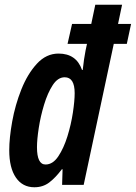

<svg xmlns="http://www.w3.org/2000/svg" viewBox="-20 -780 573 810"><path d="M136 -159Q136 -191 143.5 -240Q151 -289 166 -338.5Q181 -388 202.5 -421Q224 -454 253 -454Q295 -454 295 -387Q295 -355 287.5 -305Q280 -255 264.5 -205Q249 -155 226 -120.5Q203 -86 172 -86Q136 -86 136 -159ZM241 -66H244L242 0H333L460 -595H515L533 -679H478L495 -760H382L365 -679H284L265 -595H347L341 -567Q334 -532 329 -485H326Q302 -554 227 -554Q175 -554 135.5 -511Q96 -468 70 -402.5Q44 -337 31.5 -267.5Q19 -198 19 -146Q19 -72 47 -31Q75 10 125 10Q161 10 187.5 -10Q214 -30 241 -66Z"/></svg>

Font: Noto Sans Display Condensed
Style: Bold Italic
Weight: 700
Width: 3
Designer: Monotype Design team
Foundry: Monotype Imaging Inc.
Version: 1.000